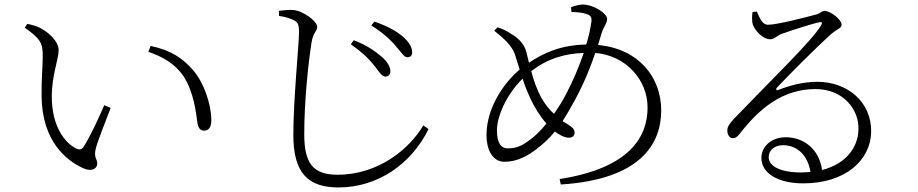

<svg xmlns="http://www.w3.org/2000/svg" viewBox="-20 -784 4040 845"><path d="M168 -535C168 -496 162 -431 163 -361C165 -163 271 -77 348 -43C385 -27 408 -42 408 -65C408 -84 391 -91 402 -132C409 -161 443 -246 467 -309L439 -321C412 -260 378 -185 348 -138C339 -125 329 -123 314 -131C269 -154 208 -223 208 -359C208 -456 238 -520 238 -564C238 -604 188 -646 155 -662C138 -670 123 -674 100 -679L89 -662C164 -610 168 -589 168 -535ZM633 -556C697 -534 751 -503 788 -448C833 -379 843 -287 849 -243C852 -221 862 -209 877 -209C898 -209 910 -222 910 -256C910 -321 879 -423 823 -483C781 -528 735 -562 643 -582Z M1625 -498C1648 -469 1660 -447 1676 -447C1688 -447 1697 -454 1698 -468C1699 -490 1684 -515 1654 -539C1629 -560 1592 -586 1537 -607L1524 -589C1574 -554 1600 -529 1625 -498ZM1722 -581C1747 -553 1758 -532 1773 -532C1787 -532 1794 -540 1794 -554C1794 -577 1778 -603 1747 -628C1723 -647 1684 -670 1628 -689L1614 -672C1661 -643 1697 -611 1722 -581ZM1208 -714C1232 -711 1258 -703 1273 -695C1290 -687 1296 -677 1296 -643C1296 -590 1271 -348 1271 -190C1271 -22 1336 41 1470 41C1641 41 1790 -61 1866 -216L1843 -232C1781 -127 1644 -15 1466 -15C1358 -15 1319 -64 1319 -194C1319 -334 1336 -502 1351 -596C1358 -642 1376 -646 1376 -666C1376 -691 1313 -737 1270 -740C1254 -741 1235 -740 1208 -736Z M2549 -551C2529 -492 2502 -428 2471 -369C2456 -340 2437 -310 2418 -283C2397 -302 2378 -326 2362 -355C2342 -391 2328 -433 2318 -471C2390 -526 2464 -548 2549 -551ZM2495 -731C2518 -731 2538 -729 2556 -724C2574 -719 2586 -713 2583 -690C2579 -661 2572 -626 2560 -588C2447 -586 2373 -551 2308 -508L2296 -557C2284 -601 2247 -625 2225 -638C2209 -649 2188 -658 2170 -664L2155 -649C2204 -610 2233 -581 2246 -545L2267 -478C2213 -433 2121 -323 2121 -188C2121 -129 2146 -72 2200 -72C2255 -72 2301 -97 2340 -127C2373 -152 2398 -176 2422 -205C2438 -193 2463 -178 2483 -178C2498 -178 2509 -185 2509 -201C2509 -216 2496 -226 2480 -236L2456 -251C2473 -277 2491 -308 2511 -345C2554 -425 2580 -493 2600 -551C2733 -540 2830 -434 2830 -311C2830 -186 2757 -45 2443 4L2448 28C2797 6 2890 -149 2890 -298C2890 -447 2788 -570 2612 -586L2629 -642C2638 -668 2652 -682 2652 -701C2652 -725 2592 -764 2544 -764C2527 -764 2505 -757 2493 -752ZM2280 -438C2289 -409 2301 -379 2315 -349C2332 -312 2357 -272 2385 -240C2362 -212 2338 -188 2317 -172C2282 -146 2258 -131 2215 -131C2186 -131 2167 -153 2167 -210C2167 -270 2207 -366 2280 -438Z M3360 -675C3334 -675 3323 -706 3311 -733L3292 -731C3289 -713 3289 -691 3293 -676C3303 -649 3337 -611 3371 -611C3386 -611 3399 -626 3418 -634C3462 -650 3555 -680 3586 -686C3596 -689 3601 -685 3594 -673C3555 -606 3381 -439 3210 -261C3190 -239 3182 -227 3181 -212C3180 -189 3193 -176 3204 -176C3217 -176 3224 -181 3237 -197C3321 -305 3423 -392 3569 -392C3693 -392 3762 -300 3758 -213C3756 -134 3702 -62 3598 -36C3584 -134 3511 -180 3438 -180C3376 -180 3331 -140 3331 -89C3331 -21 3405 23 3515 23C3701 23 3811 -79 3814 -202C3817 -338 3706 -424 3578 -424C3513 -424 3454 -407 3405 -388C3397 -384 3393 -392 3399 -398C3447 -450 3582 -584 3629 -626C3664 -659 3684 -658 3684 -675C3684 -698 3635 -736 3609 -736C3597 -736 3593 -727 3575 -721C3531 -709 3400 -675 3360 -675ZM3547 -27 3507 -25C3406 -25 3363 -57 3363 -92C3363 -125 3391 -145 3426 -145C3484 -145 3534 -106 3547 -27Z"/></svg>

Font: Noto Serif TC Light
Style: Regular
Weight: 300
Designer: Ryoko NISHIZUKA 西塚涼子 (kana & ideographs); Frank Grießhammer (Latin, Greek & Cyrillic); Wenlong ZHANG 张文龙 (bopomofo); San
Foundry: Adobe
Version: Version 2.001;hotconv 1.1.0;makeotfexe 2.6.0